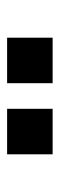

<svg xmlns="http://www.w3.org/2000/svg" viewBox="166 -940 168 540"><g transform="rotate(90 250.0 -670.0)"><path d="M286 -606V-734H414V-606ZM86 -606V-734H214V-606Z"/></g></svg>

Font: Iosevka SS04 Medium
Style: Regular
Weight: 500
Monospace: yes
Designer: Belleve Invis
Foundry: Belleve Invis
Version: Version 19.0.0; ttfautohint (v1.8.4)